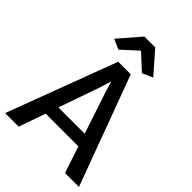

<svg xmlns="http://www.w3.org/2000/svg" viewBox="-276 -1113 1240 1240"><g transform="rotate(45 344.0 -493.0)"><path d="M131 0H7L289 -751H403.5L681.5 0H554L493.5 -182.5H194.5ZM325.5 -558.5 224.5 -269H464.5L368.5 -558.5L347.5 -630ZM234.5 -807 165.5 -837.5 293.5 -985.5H392.5L521.5 -838.5L449.5 -807L342.5 -905.5Z"/></g></svg>

Font: Merriweather Sans
Style: Regular
Weight: 400
Designer: Eben Sorkin
Foundry: Eben Sorkin
Version: Version 1.008; ttfautohint (v1.7.19-72a1) -l 8 -r 50 -G 200 